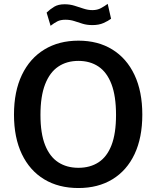

<svg xmlns="http://www.w3.org/2000/svg" viewBox="-20 -938 788 968"><path d="M375.5 10Q275.5 10 202.8 -34Q130 -78 90.2 -161Q50.5 -244 50.5 -360Q50.5 -477 90.5 -560.5Q130.5 -644 203.8 -688.5Q277 -733 375.5 -733Q474 -733 546.2 -688.5Q618.5 -644 658 -560.5Q697.5 -477 697.5 -360Q697.5 -244 658.5 -161.2Q619.5 -78.5 547 -34.2Q474.5 10 375.5 10ZM375.5 -92Q434.5 -92 477 -119.8Q519.5 -147.5 542.2 -206.2Q565 -265 565 -358.5Q565 -453.5 542 -513.8Q519 -574 476.5 -602.5Q434 -631 375.5 -631Q316.5 -631 273.8 -602.2Q231 -573.5 207.5 -513.2Q184 -453 184 -358.5Q184 -265 207.5 -206.2Q231 -147.5 273.8 -119.8Q316.5 -92 375.5 -92ZM235 -808 215 -874.5Q232.5 -891.5 253.2 -904Q274 -916.5 305.5 -916.5Q332 -916.5 355.5 -909.2Q379 -902 401.2 -894.5Q423.5 -887 446 -887Q470.5 -887 489 -897Q507.5 -907 523 -918.5L540 -843.5Q525.5 -832.5 502 -822Q478.5 -811.5 446 -811.5Q418.5 -811.5 396.8 -818.2Q375 -825 354.5 -831.8Q334 -838.5 310 -838.5Q285 -838.5 269 -830.2Q253 -822 235 -808Z"/></svg>

Font: Public Sans Thin SemiBold
Style: Regular
Weight: 600
Version: Version 2.001